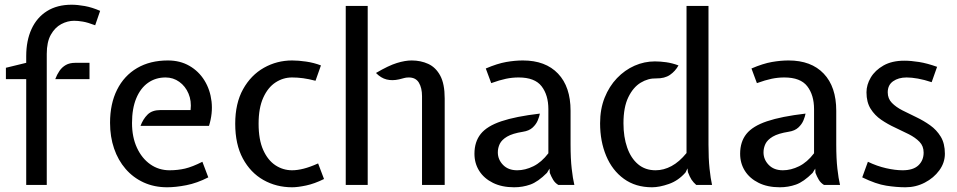

<svg xmlns="http://www.w3.org/2000/svg" viewBox="-20 -783 4051 813"><path d="M91 0V-448H5V-496L91 -517V-545Q91 -611 113.5 -660Q136 -709 179 -736Q222 -763 283 -763Q308 -763 338.8 -757.5Q369.5 -752 404 -737L383 -676Q351.5 -688 330.8 -691.5Q310 -695 294 -695Q266 -695 239.2 -680.8Q212.5 -666.5 195.2 -635.8Q178 -605 178 -555V0ZM214 -448Q221 -467 231.8 -482.8Q242.5 -498.5 258.8 -507.8Q275 -517 299 -517H359V-448Z M688 10Q633 10 588.2 -10.5Q543.5 -31 511.8 -67.8Q480 -104.5 463 -154.2Q446 -204 446 -263Q446 -344 475.8 -403.2Q505.5 -462.5 560.5 -494.8Q615.5 -527 691 -527Q742.5 -527 782 -504.2Q821.5 -481.5 845.8 -442.2Q870 -403 875.8 -353.2Q881.5 -303.5 865 -250H575Q585.5 -278.5 604.8 -297.8Q624 -317 660 -317H787Q791.5 -355.5 778.2 -386.8Q765 -418 739.2 -436.5Q713.5 -455 681 -455Q639 -455 607 -432.5Q575 -410 557 -366.8Q539 -323.5 539 -262Q539 -202.5 559.8 -157.5Q580.5 -112.5 616.5 -87.2Q652.5 -62 698 -62Q732.5 -62 763.5 -69.2Q794.5 -76.5 837 -98L862 -32Q814 -7.5 769 1.2Q724 10 688 10Z M1217 10Q1150 10 1095.2 -21Q1040.5 -52 1008.2 -112Q976 -172 976 -259Q976 -345.5 1009.2 -405.2Q1042.5 -465 1097.5 -496Q1152.5 -527 1217 -527Q1244 -527 1276.5 -522.2Q1309 -517.5 1339 -506L1316 -441Q1287.5 -448.5 1263.5 -451.8Q1239.5 -455 1217 -455Q1179 -455 1146.8 -434Q1114.5 -413 1094.8 -369.5Q1075 -326 1075 -259Q1075 -191.5 1094.5 -148Q1114 -104.5 1146.2 -83.2Q1178.5 -62 1217 -62Q1239 -62 1265.8 -68.8Q1292.5 -75.5 1327 -91L1352 -25Q1311.5 -5 1276 2.5Q1240.5 10 1217 10Z M1444 0V-758H1537V0ZM1767 0V-376Q1767 -410.5 1753.8 -432.8Q1740.5 -455 1711 -455Q1699 -455 1691.2 -452.5Q1683.5 -450 1670 -447Q1641 -440.5 1617 -446.5Q1593 -452.5 1572 -474Q1625.5 -505.5 1660.5 -516.2Q1695.5 -527 1723 -527Q1761.5 -527 1793.2 -512.5Q1825 -498 1844 -463Q1863 -428 1863 -366V0Z M2157 10Q2105 10 2067.2 -8.8Q2029.5 -27.5 2009.2 -59.5Q1989 -91.5 1989 -132Q1989 -182.5 2015.5 -215.8Q2042 -249 2102.8 -269.5Q2163.5 -290 2266 -302Q2264 -290 2257.2 -273.5Q2250.5 -257 2235.5 -243Q2220.5 -229 2194 -225Q2150 -218 2127.2 -204.5Q2104.5 -191 2096.2 -173.8Q2088 -156.5 2088 -138Q2088 -107.5 2110 -84.8Q2132 -62 2170 -62Q2204 -62 2238.5 -79Q2273 -96 2302 -134V-321Q2302 -380.5 2273.2 -417.8Q2244.5 -455 2176 -455Q2149 -455 2122.5 -449.5Q2096 -444 2060 -431L2037 -493Q2086 -514 2123.5 -520.5Q2161 -527 2194 -527Q2290 -527 2343 -471.2Q2396 -415.5 2396 -314V-171Q2396 -111 2400.8 -68.8Q2405.5 -26.5 2412 0H2344Q2330 -8.5 2322 -22Q2314 -35.5 2308 -51L2307 -69L2296 -51Q2258 -13 2225.5 -1.5Q2193 10 2157 10Z M2741 10Q2671 10 2621.8 -25.8Q2572.5 -61.5 2546.8 -123Q2521 -184.5 2521 -261Q2521 -321 2540.2 -369.2Q2559.5 -417.5 2592.5 -452Q2625.5 -486.5 2667 -504.8Q2708.5 -523 2753 -523Q2775.5 -523 2800.8 -519.5Q2826 -516 2853 -506Q2839.5 -481.5 2817 -466Q2794.5 -450.5 2759 -451Q2724.5 -452 2692.8 -432.8Q2661 -413.5 2640.5 -371.2Q2620 -329 2620 -261Q2620 -203 2635.8 -158Q2651.5 -113 2681.8 -87.5Q2712 -62 2756 -62Q2790.5 -62 2823.5 -79.8Q2856.5 -97.5 2887 -135V-758H2980V-171Q2980 -111 2984.5 -68.8Q2989 -26.5 2995 0H2928Q2916 -10.5 2908.2 -22.2Q2900.5 -34 2893 -54L2891 -70L2883 -53Q2852.5 -18 2812.2 -4Q2772 10 2741 10Z M3282 10Q3230 10 3192.2 -8.8Q3154.5 -27.5 3134.2 -59.5Q3114 -91.5 3114 -132Q3114 -182.5 3140.5 -215.8Q3167 -249 3227.8 -269.5Q3288.5 -290 3391 -302Q3389 -290 3382.2 -273.5Q3375.5 -257 3360.5 -243Q3345.5 -229 3319 -225Q3275 -218 3252.2 -204.5Q3229.5 -191 3221.2 -173.8Q3213 -156.5 3213 -138Q3213 -107.5 3235 -84.8Q3257 -62 3295 -62Q3329 -62 3363.5 -79Q3398 -96 3427 -134V-321Q3427 -380.5 3398.2 -417.8Q3369.5 -455 3301 -455Q3274 -455 3247.5 -449.5Q3221 -444 3185 -431L3162 -493Q3211 -514 3248.5 -520.5Q3286 -527 3319 -527Q3415 -527 3468 -471.2Q3521 -415.5 3521 -314V-171Q3521 -111 3525.8 -68.8Q3530.5 -26.5 3537 0H3469Q3455 -8.5 3447 -22Q3439 -35.5 3433 -51L3432 -69L3421 -51Q3383 -13 3350.5 -1.5Q3318 10 3282 10Z M3814 10Q3776 10 3732.8 3.2Q3689.5 -3.5 3631 -32L3655 -98Q3693.5 -79.5 3732 -70.8Q3770.5 -62 3802 -62Q3847 -62 3869 -83Q3891 -104 3891 -137Q3891 -164.5 3873.5 -182.5Q3856 -200.5 3828.5 -214.5Q3801 -228.5 3770 -242.8Q3739 -257 3711.5 -275.8Q3684 -294.5 3666.5 -322.5Q3649 -350.5 3649 -392Q3649 -424 3667.2 -454.8Q3685.5 -485.5 3721.2 -505.8Q3757 -526 3809 -526Q3837.5 -526 3871.8 -520.5Q3906 -515 3948 -500L3925 -435Q3893.5 -445.5 3866.8 -450.2Q3840 -455 3819 -455Q3784.5 -455 3761.8 -439Q3739 -423 3739 -392Q3739 -365.5 3756.5 -347.5Q3774 -329.5 3801.5 -315.5Q3829 -301.5 3860 -286.8Q3891 -272 3918.5 -252.5Q3946 -233 3963.5 -204.2Q3981 -175.5 3981 -132Q3981 -94 3957.5 -61.8Q3934 -29.5 3896 -9.8Q3858 10 3814 10Z"/></svg>

Font: Expletus Sans
Style: Regular
Weight: 400
Designer: Jasper de Waard
Foundry: Designtown
Version: Version 7.500